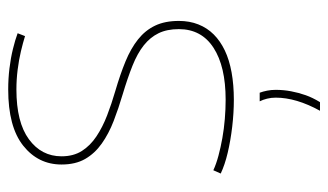

<svg xmlns="http://www.w3.org/2000/svg" viewBox="-186 -394 800 468"><g transform="rotate(-90 214.0 -160.0)"><path d="M25 -22 33 -40Q48 -33 68.5 -27.5Q89 -22 111.5 -18Q134 -14 158 -12Q182 -10 205 -10Q286 -10 331.5 -39.5Q377 -69 377 -124Q377 -153 367 -173.5Q357 -194 337.5 -209.5Q318 -225 288 -237Q258 -249 218 -261Q184 -271 153 -283Q122 -295 98 -312Q74 -329 60.5 -352.5Q47 -376 47 -410Q47 -467 93 -503.5Q139 -540 230 -540Q256 -540 281 -537Q306 -534 328.5 -528.5Q351 -523 367 -517L360 -499Q344 -504 323 -509Q302 -514 278 -517Q254 -520 230 -520Q150 -520 108.5 -489.5Q67 -459 67 -410Q67 -381 80 -360.5Q93 -340 115.5 -325Q138 -310 166.5 -299Q195 -288 226 -279Q267 -267 298.5 -254Q330 -241 352 -223.5Q374 -206 385.5 -182Q397 -158 397 -124Q397 -98 388.5 -76.5Q380 -55 364 -39Q348 -23 325 -12Q302 -1 271.5 4.5Q241 10 205 10Q173 10 139 6Q105 2 75.5 -5Q46 -12 25 -22ZM178 220Q194 191 202 164Q210 137 210 112Q210 101 207.5 91Q205 81 201 73H222Q225 81 227 91Q229 101 229 112Q229 131 225.5 149.5Q222 168 216 185Q210 202 199 220Z"/></g></svg>

Font: Georama ExtraCondensed Thin Thin
Style: Regular
Weight: 250
Version: Version 1.001